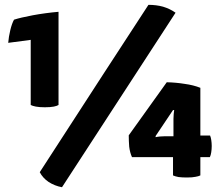

<svg xmlns="http://www.w3.org/2000/svg" viewBox="-20 -745 945 809"><path d="M719.7 -691.4Q696.3 -708 667 -716.8Q638.7 -724.6 605.5 -724.6Q452.1 -490.2 147.5 -19.5Q160.2 4.9 184.6 21.5Q210 38.1 241.2 43.9Q400.4 -201.2 719.7 -691.4ZM824.2 -83Q834 -83 864.3 -83Q868.2 -90.8 870.1 -103.5Q872.1 -116.2 872.1 -129.9Q872.1 -142.6 870.1 -155.3Q868.2 -167 865.2 -173.8Q851.6 -173.8 824.2 -173.8Q824.2 -224.6 824.2 -375Q794.9 -386.7 757.8 -391.6Q721.7 -397.5 682.6 -398.4Q628.9 -323.2 522.5 -174.8Q522.5 -151.4 524.4 -127Q527.3 -102.5 536.1 -83Q593.8 -83 709 -83Q709 -63.5 709 -5.9Q716.8 -2 732.4 1Q747.1 2.9 767.6 2.9Q791 2.9 803.7 0Q816.4 -2 824.2 -5.9Q824.2 -31.2 824.2 -83ZM710.9 -170.9Q702.1 -170.9 674.8 -170.9Q664.1 -170.9 654.3 -169.9Q643.6 -168.9 635.7 -167Q635.7 -168.9 635.7 -171.9Q654.3 -199.2 709 -281.2Q710 -281.2 713.9 -281.2Q712.9 -275.4 711.9 -264.6Q710.9 -253.9 710.9 -244.1Q710.9 -219.7 710.9 -170.9ZM109.4 -302.7Q116.2 -298.8 130.9 -295.9Q145.5 -293 168.9 -293Q192.4 -293 207 -295.9Q220.7 -298.8 226.6 -302.7Q226.6 -433.6 226.6 -695.3Q170.9 -690.4 118.2 -680.7Q66.4 -670.9 39.1 -662.1Q30.3 -646.5 23.4 -618.2Q16.6 -589.8 14.6 -564.5Q45.9 -568.4 109.4 -577.1Q109.4 -508.8 109.4 -302.7Z"/></svg>

Font: cl
Style: Bold
Weight: 400
Designer: Mitja Miklavcic
Version: Version 7.504; 2011; Build 1021